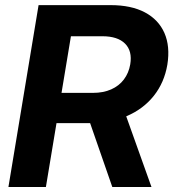

<svg xmlns="http://www.w3.org/2000/svg" viewBox="-20 -748 693 768"><path d="M13.7 0 134.3 -727.5H422.4Q504.9 -727.5 559.6 -698.5Q614.3 -669.4 637.7 -616Q661.1 -562.5 649.4 -489.3Q637.2 -417.5 595.2 -364.7Q553.2 -312 487.3 -283.7Q421.4 -255.4 337.9 -255.4H145.5L165.5 -376.5H352.1Q393.1 -376.5 424.6 -390.4Q456.1 -404.3 475.6 -430.2Q495.1 -456.1 501 -490.7Q509.8 -543.9 480.2 -573.5Q450.7 -603 389.6 -603H263.7L163.6 0ZM429.2 0 314.9 -329.1H468.3L585.9 0Z"/></svg>

Font: Inter 28pt
Style: Bold Italic
Weight: 700
Italic angle: -9.3988°
Designer: Rasmus Andersson
Foundry: rsms
Version: Version 4.001;git-66647c0bb